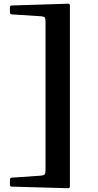

<svg xmlns="http://www.w3.org/2000/svg" viewBox="-20 -868 522 1024"><path d="M32.9 -801.4V-828.7Q32.9 -838.7 42.5 -838.7L342.8 -848.3Q352.8 -848.3 352.8 -838.7V125.8Q352.8 135.8 343.2 135.8L42.9 127.4Q32.9 127.4 32.9 117.8V90.5Q32.9 81.1 42.5 79.5L198.3 68.8Q212.7 67.2 217.7 62.9Q222.8 58.6 222.8 40.7V-753.2Q222.8 -771.1 217.7 -775.7Q212.7 -780.3 198.3 -781.3L42.9 -791.2Q32.9 -792.4 32.9 -801.4Z"/></svg>

Font: Hahmlet
Style: Regular
Weight: 400
Designer: Minjoo Ham & Mark Frömberg
Foundry: hypertype
Version: Version 1.002